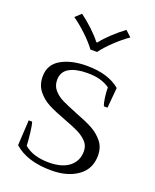

<svg xmlns="http://www.w3.org/2000/svg" viewBox="-138 -808 725 898"><g transform="rotate(20 224.0 -359.0)"><path d="M84 -701 113 -728Q142 -707 172 -679Q202 -651 221 -626H226Q245 -651 275 -679Q305 -707 334 -728L363 -701Q331 -679 296.5 -646.5Q262 -614 240 -584H207Q185 -614 150.5 -646.5Q116 -679 84 -701ZM42 -48 49 -174H66Q71 -161 75.5 -123Q80 -85 81 -59Q125 -21 204 -21Q270 -21 305.5 -49.5Q341 -78 341 -126Q341 -154 323 -173Q305 -192 279 -205Q253 -218 207 -235Q153 -255 120 -272Q87 -289 63.5 -318Q40 -347 40 -390Q40 -449 90.5 -478Q141 -507 218 -507Q325 -507 384 -457L375 -356H357Q351 -370 347.5 -396.5Q344 -423 344 -446Q320 -462 294 -469Q268 -476 232 -476Q175 -476 142 -457Q109 -438 109 -397Q109 -368 127 -347.5Q145 -327 171.5 -314Q198 -301 246 -282Q301 -261 332.5 -244Q364 -227 387 -199Q410 -171 410 -130Q410 -63 359 -26.5Q308 10 228 10Q107 10 42 -48Z"/></g></svg>

Font: Trirong Light
Style: Regular
Weight: 300
Designer: Katatrad Team
Foundry: CadsonDemak
Version: Version 1.001